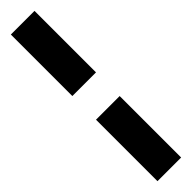

<svg xmlns="http://www.w3.org/2000/svg" viewBox="-339 -808 897 897"><g transform="rotate(-45 109.5 -359.5)"><path d="M31.2 -281.2H187.5V125H31.2ZM187.5 -437.5H31.2V-843.8H187.5Z"/></g></svg>

Font: Signwood
Style: Regular
Weight: 400
Designer: GGBotNet
Foundry: GGBotNet
Version: 0.95